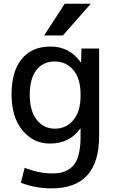

<svg xmlns="http://www.w3.org/2000/svg" viewBox="-20 -780 624 1030"><path d="M413.1 -445.3H415L417 -519.5H511.7V-49.8Q511.7 230.5 256.8 230.5Q168 230.5 91.8 200.2L112.3 120.1Q187.5 150.4 262.7 150.4Q337.9 150.4 375 106Q412.1 61.5 412.1 -44.9V-89.8H410.2Q353.5 -9.8 247.1 -9.8Q159.2 -9.8 100.6 -80.6Q42 -151.4 42 -273.9Q42 -396.5 96.2 -463.4Q150.4 -530.3 252 -530.3Q353.5 -530.3 413.1 -445.3ZM412.1 -264.6V-275.4Q412.1 -358.4 373.5 -404.3Q335 -450.2 272.9 -450.2Q210.9 -450.2 175.3 -404.3Q139.6 -358.4 139.6 -272Q139.6 -185.5 176.8 -137.7Q213.9 -89.8 274.4 -89.8Q335 -89.8 373.5 -135.7Q412.1 -181.6 412.1 -264.6ZM216.8 -589.8 327.1 -759.8H466.8L317.4 -589.8Z"/></svg>

Font: GenEi M Gothic v2 Medium
Style: Regular
Weight: 500
Version: Version 2.0